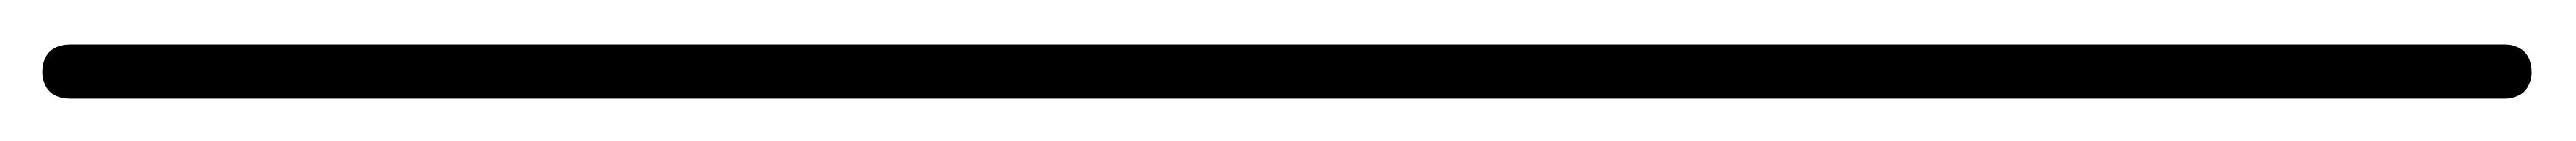

<svg xmlns="http://www.w3.org/2000/svg" viewBox="-582 -608 1190 65"><g transform="rotate(90 12.5 -575.0)"><path d="M0 -13H25V-1138H0ZM13 -25Q9 -25 6 -23.5Q3 -22 1.5 -19Q0 -16 0 -13Q0 -9 1.5 -6Q3 -3 6 -1.5Q9 0 13 0Q16 0 19 -1.5Q22 -3 23.5 -6Q25 -9 25 -13Q25 -16 23.5 -19Q22 -22 19 -23.5Q16 -25 13 -25ZM13 -1150Q9 -1150 6 -1148.5Q3 -1147 1.5 -1144Q0 -1141 0 -1138Q0 -1134 1.5 -1131Q3 -1128 6 -1126.5Q9 -1125 13 -1125Q16 -1125 19 -1126.5Q22 -1128 23.5 -1131Q25 -1134 25 -1138Q25 -1141 23.5 -1144Q22 -1147 19 -1148.5Q16 -1150 13 -1150Z"/></g></svg>

Font: Wavefont Thin
Style: Regular
Weight: 100
Monospace: yes
Version: Version 3.005;gftools[0.9.33]